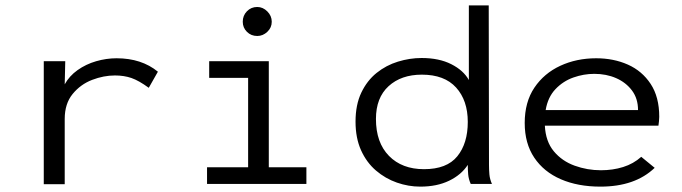

<svg xmlns="http://www.w3.org/2000/svg" viewBox="-20 -685 2540 715"><path d="M143 1V-457H223L221 -371Q238 -402 269 -424Q300 -446 338 -457Q376 -468 414 -468Q507 -468 568 -418L534 -358Q497 -385 469.5 -394.5Q442 -404 408 -404Q366 -404 323 -387.5Q280 -371 250.5 -335Q221 -299 221 -242V1Z M751 0V-62H904V-395H759V-457H981V-62H1121V0ZM938 -551Q915 -551 899.5 -566.5Q884 -582 884 -604Q884 -627 899.5 -643Q915 -659 938 -659Q959 -659 975.5 -642.5Q992 -626 992 -604Q992 -582 975.5 -566.5Q959 -551 938 -551Z M1545 10Q1501 10 1458 -5Q1415 -20 1380 -50Q1345 -80 1324.5 -125.5Q1304 -171 1304 -232Q1304 -295 1325.5 -340Q1347 -385 1382.5 -413.5Q1418 -442 1462 -455.5Q1506 -469 1550 -469Q1615 -469 1660.5 -446Q1706 -423 1726 -387V-665H1800L1801 -71Q1801 -53 1802.5 -35.5Q1804 -18 1812 0H1733Q1725 -18 1723.5 -35.5Q1722 -53 1722 -71Q1698 -34 1652.5 -12Q1607 10 1545 10ZM1559 -55Q1644 -55 1683 -103Q1722 -151 1722 -231Q1722 -311 1678.5 -359Q1635 -407 1551 -407Q1474 -407 1427 -364Q1380 -321 1380 -242Q1380 -154 1428.5 -104.5Q1477 -55 1559 -55Z M2216 10Q2132 10 2068.5 -17.5Q2005 -45 1969.5 -98Q1934 -151 1934 -227Q1934 -305 1970 -358.5Q2006 -412 2066.5 -440Q2127 -468 2200 -468Q2265 -468 2318 -444.5Q2371 -421 2403 -372.5Q2435 -324 2435 -250Q2435 -242 2434 -233.5Q2433 -225 2432 -217H2009Q2012 -158 2042.5 -121.5Q2073 -85 2120 -68Q2167 -51 2218 -51Q2262 -51 2300.5 -63Q2339 -75 2368 -101L2418 -60Q2345 10 2216 10ZM2012 -275H2356Q2356 -318 2333.5 -348Q2311 -378 2274.5 -394Q2238 -410 2193 -410Q2154 -410 2115.5 -396.5Q2077 -383 2048.5 -353Q2020 -323 2012 -275Z"/></svg>

Font: Inconsolata Expanded Thin
Style: Regular
Weight: 100
Width: 7
Monospace: yes
Designer: Raph Levien, Cyreal, Brenton Simpson
Foundry: Raph Levien, Cyreal, Google
Version: Version 3.100; ttfautohint (v1.8.4.7-5d5b)